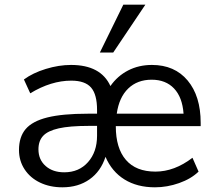

<svg xmlns="http://www.w3.org/2000/svg" viewBox="-20 -792 921 819"><path d="M474 -254V-253Q474 -160 517 -110Q560 -60 643 -60Q724 -60 801 -119L827 -60Q795 -29 744 -11Q693 7 641 7Q565 7 511 -26.5Q457 -60 430 -123Q410 -61 362 -27Q314 7 246 7Q193 7 151 -13Q109 -33 85 -69.5Q61 -106 61 -152Q61 -208 89.5 -241.5Q118 -275 182 -291Q246 -307 354 -307H394V-323Q394 -389 368.5 -418.5Q343 -448 284 -448Q198 -448 109 -394L82 -453Q120 -481 175.5 -498Q231 -515 283 -515Q410 -515 451 -425Q481 -468 526.5 -491.5Q572 -515 628 -515Q725 -515 780.5 -448.5Q836 -382 836 -268V-254ZM478 -307H763Q758 -377 722.5 -414.5Q687 -452 627 -452Q566 -452 527 -414.5Q488 -377 478 -307ZM394 -213V-255H358Q277 -255 230.5 -244.5Q184 -234 164 -212.5Q144 -191 144 -155Q144 -111 174.5 -84Q205 -57 254 -57Q317 -57 355.5 -100.5Q394 -144 394 -213ZM463 -568H406L506 -772H600Z"/></svg>

Font: Muli-Regular
Style: Regular
Weight: 400
Version: Version 2.000